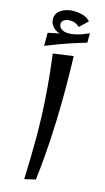

<svg xmlns="http://www.w3.org/2000/svg" viewBox="-139 -949 551 1008"><g transform="rotate(15 136.5 -445.0)"><path d="M106 15Q111 -101 111 -210Q111 -319 103.5 -429.5Q96 -540 80 -661L190 -676Q193 -582 193 -493Q193 -404 190 -319Q187 -234 181 -154Q175 -74 166 1ZM148 -761 130 -767Q82 -767 58 -787.5Q34 -808 34 -836Q34 -869 63 -887Q92 -905 129 -905Q152 -905 176.5 -899Q201 -893 220 -873L176 -831Q165 -841 152 -846.5Q139 -852 122 -852Q106 -852 92.5 -844Q79 -836 79 -821Q79 -802 100 -791Q121 -780 160 -787Q186 -792 201 -797.5Q216 -803 241 -814V-763ZM26 -688V-759Q69 -768 103 -775Q137 -782 170 -788Q203 -794 241 -800V-763Q201 -751 170 -741Q139 -731 106 -719Q73 -707 26 -688Z"/></g></svg>

Font: Marhey Light Light
Style: Regular
Weight: 300
Version: Version 1.000